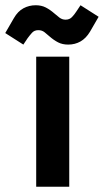

<svg xmlns="http://www.w3.org/2000/svg" viewBox="-68 -712 396 732"><path d="M70 0V-496H196V0ZM21 -542 -48 -586 -15 -643Q0 -669 21.5 -680.5Q43 -692 68 -692Q90 -692 106.5 -683.5Q123 -675 139 -661Q148 -653 158.5 -645Q169 -637 182 -637Q197 -637 206.5 -647Q216 -657 223 -668L239 -692L308 -648L275 -591Q260 -566 239 -554Q218 -542 192 -542Q170 -542 153.5 -550.5Q137 -559 121 -573Q112 -581 102 -589Q92 -597 78 -597Q63 -597 54 -587Q45 -577 37 -566Z"/></svg>

Font: Space Grotesk
Style: Bold
Weight: 700
Designer: Florian Karsten
Foundry: Florian Karsten
Version: Version 2.000